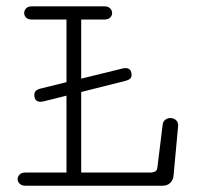

<svg xmlns="http://www.w3.org/2000/svg" viewBox="-20 -592 645 612"><path d="M61 0Q48.8 0 42.5 -6.6Q36.1 -13.2 36.1 -21Q36.1 -28.8 42.2 -35.4Q48.3 -42 60.5 -42H191.9V-287.1L119.6 -269Q113.8 -267.6 108.9 -267.6Q89.4 -267.6 89.4 -290Q89.4 -304.7 108.9 -309.6L191.9 -330.1V-529.8H81.1Q68.8 -529.8 63 -536.1Q57.1 -542.5 57.1 -550.3Q57.1 -558.6 63.2 -565.2Q69.3 -571.8 81.5 -571.8H312.5Q325.2 -571.8 331.3 -565.2Q337.4 -558.6 337.4 -550.3Q337.4 -542.5 331.3 -536.1Q325.2 -529.8 313 -529.8H238.8V-341.3L370.1 -373.5Q375.5 -375 379.4 -375Q399.4 -375 399.4 -352.5Q399.4 -339.4 380.9 -334.5L238.8 -298.8V-42H461.9Q470.2 -43 475.6 -45.9Q481 -48.8 481.9 -60.1L498.5 -194.8Q500 -205.6 507.3 -210.7Q514.6 -215.8 522.9 -215.8Q532.7 -215.8 540.3 -209.7Q547.9 -203.6 547.9 -191.9L533.2 -32.2Q532.2 -18.6 522.9 -9.3Q513.7 0 498 0Z"/></svg>

Font: Cutive Mono
Style: Regular
Weight: 400
Designer: Vernon Adams
Foundry: Vernon Adams
Version: Version 1.110; ttfautohint (v1.8.4.7-5d5b)